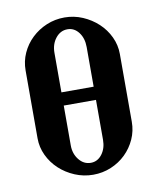

<svg xmlns="http://www.w3.org/2000/svg" viewBox="-65 -556 504 616"><g transform="rotate(-10 187.0 -247.5)"><path d="M186 -504Q217 -504 245 -492Q273 -480 294.5 -460Q316 -440 328.5 -413.5Q341 -387 341 -358V-137Q341 -107 329 -80.5Q317 -54 296.5 -34Q276 -14 248.5 -2.5Q221 9 190 9Q159 9 130.5 -3Q102 -15 80.5 -35Q59 -55 46.5 -81.5Q34 -108 34 -137V-358Q34 -388 46 -414.5Q58 -441 79 -461Q100 -481 127.5 -492.5Q155 -504 186 -504ZM189 -465Q166 -465 150.5 -445.5Q135 -426 135 -398V-269H240V-398Q240 -427 225.5 -446Q211 -465 189 -465ZM135 -226V-96Q135 -69 150.5 -49.5Q166 -30 189 -30Q211 -30 225.5 -49Q240 -68 240 -96V-226Z"/></g></svg>

Font: Moniqa Paragraph
Style: Bold
Weight: 700
Designer: Rajesh Rajput
Foundry: Rajesh Rajput
Version: Version 1.000